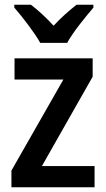

<svg xmlns="http://www.w3.org/2000/svg" viewBox="-20 -786 445 806"><path d="M372 -766H301C269 -740 239 -715 205 -678C174 -712 139 -744 110 -766H40V-754C75 -714 125 -649 149 -606H262C286 -651 339 -715 372 -754ZM377 0V-89H156L369 -464V-541H41V-452H246L28 -70V0Z"/></svg>

Font: Noto Sans UI SemiCondensed Medium
Style: Regular
Weight: 500
Width: 4
Designer: Monotype Design Team
Foundry: Monotype Imaging Inc.
Version: Version 1.901